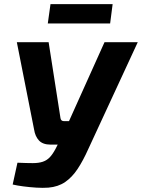

<svg xmlns="http://www.w3.org/2000/svg" viewBox="-20 -893 683 924"><path d="M643 -690 405 -176Q380 -120 353.5 -80Q327 -40 293.5 -17Q260 6 213 10Q187 12 155 10Q123 8 92.5 4Q62 0 41 -5L64 -110Q109 -108 137.5 -108Q166 -108 185.5 -114.5Q205 -121 219 -135.5Q233 -150 247 -176L283 -247L308 -301L483 -690ZM214 -690 271 -325Q273 -310 288 -310H331L353 -197H224Q186 -197 167.5 -217Q149 -237 144 -270L61 -690ZM522 -873 510 -780H210L223 -873Z"/></svg>

Font: Exo 2
Style: Bold Italic
Weight: 700
Italic angle: -8°
Designer: Natanael Gama
Foundry: Natanael Gama
Version: Version 2.010